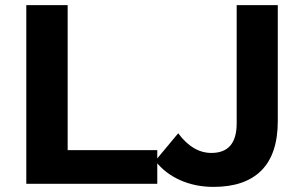

<svg xmlns="http://www.w3.org/2000/svg" viewBox="-20 -720 1185 752"><path d="M83 -700H245V-132H596V0H83ZM588 -90 678 -198Q735 -121 808 -121Q907 -121 907 -237V-570V-700H1068V-246Q1068 -117 1004 -52.5Q940 12 816 12Q745 12 685.5 -14.5Q626 -41 588 -90Z"/></svg>

Font: Idrija
Style: Bold
Weight: 700
Designer: Julieta Ulanovsky
Foundry: Julieta Ulanovsky
Version: Version 7.200